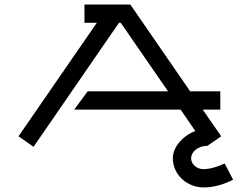

<svg xmlns="http://www.w3.org/2000/svg" viewBox="-20 -620 1050 841"><path d="M350 -600V-520H404L61 -23L127 23L501 -520H509L716 -220H364L305 -140H771L835.5 -46.1C780.9 -25.5 737 24 737 73C737 146 800 201 872 201C920 201 967 185 1001 167L964 96C940 108 900 121 872 121C839 121 817 97 817 73C817 49 843 19 888 19L949 -23L868 -140H945V-220H813L551 -600Z"/></svg>

Font: KetosagCBd
Style: Regular
Weight: 500
Designer: gluk
Foundry: gluk
Version: Version 00.0024